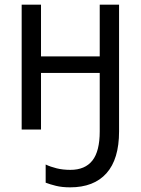

<svg xmlns="http://www.w3.org/2000/svg" viewBox="-20 -556 603 824"><path d="M281 248Q246 248 220 241.5Q194 235 176 228V150Q197 160 223.5 166.5Q250 173 282 173Q345 173 376.5 133Q408 93 408 8V-243H156V0H73V-536H156V-314H408V-536H491V8Q491 127 437 187.5Q383 248 281 248Z"/></svg>

Font: Noto Sans Mono SemiCondensed
Style: Regular
Weight: 400
Width: 4
Designer: Monotype Design Team
Foundry: Monotype Imaging Inc.
Version: Version 2.014